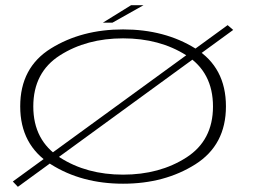

<svg xmlns="http://www.w3.org/2000/svg" viewBox="-20 -704 986 741"><path d="M29.5 -3.5 49 17 880 -588.5 858.5 -607ZM455 5Q615.5 5 733.8 -69.8Q852 -144.5 852 -293.5Q852 -443.5 733.8 -517Q615.5 -590.5 455 -590.5Q295 -590.5 176.5 -517Q58 -443.5 58 -293.5Q58 -144.5 176.5 -69.8Q295 5 455 5ZM455 -30Q314.5 -30 211.5 -96Q108.5 -162 108.5 -293Q108.5 -425 211.5 -490.5Q314.5 -556 455 -556Q596 -556 699 -490.5Q802 -425 802 -293Q802 -162 699 -96Q596 -30 455 -30ZM377 -616.5H414L534 -684H486Z"/></svg>

Font: Anybody ExtraExpanded ExtraLight
Style: Regular
Weight: 250
Width: 8
Version: Version 1.113;gftools[0.9.25]